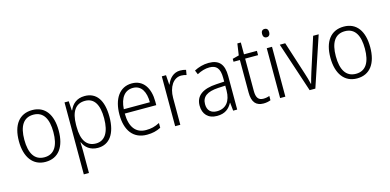

<svg xmlns="http://www.w3.org/2000/svg" viewBox="-84 -1237 4021 1979"><g transform="rotate(-15 1926.5 -247.0)"><path d="M477 -267C477 -436 405 -542 267 -542C129 -542 52 -441 52 -267C52 -96 130 10 264 10C404 10 477 -96 477 -267ZM110 -267C110 -411 160 -493 266 -493C375 -493 420 -404 420 -267C420 -124 372 -39 265 -39C158 -39 110 -125 110 -267Z M826 -542C739 -542 690 -493 665 -433H661L655 -532H610V236H665V4C665 -26 664 -62 662 -91H666C689 -36 739 10 823 10C944 10 1019 -87 1019 -269C1019 -450 949 -542 826 -542ZM817 -493C915 -493 962 -414 962 -269C962 -117 908 -39 815 -39C716 -39 665 -113 665 -257V-280C666 -416 715 -493 817 -493Z M1330 -542C1197 -542 1124 -429 1124 -263C1124 -97 1199 10 1346 10C1405 10 1449 -1 1495 -24V-75C1444 -49 1404 -39 1349 -39C1240 -39 1181 -116 1180 -260H1516V-300C1516 -437 1455 -542 1330 -542ZM1329 -494C1419 -494 1460 -415 1460 -306H1182C1190 -430 1244 -494 1329 -494Z M1845 -541C1773 -541 1727 -490 1703 -430H1700L1693 -532H1648V0H1703V-287C1703 -401 1757 -488 1842 -488C1862 -488 1881 -484 1898 -479L1907 -532C1888 -538 1867 -541 1845 -541Z M2149 -541C2093 -541 2039 -525 1994 -501L2012 -457C2057 -481 2101 -494 2145 -494C2219 -494 2255 -455 2255 -352V-313L2171 -308C2025 -300 1946 -245 1946 -139C1946 -49 1999 10 2094 10C2181 10 2225 -30 2256 -87H2258L2267 0H2310V-358C2310 -485 2259 -541 2149 -541ZM2177 -266 2255 -270V-217C2254 -105 2202 -37 2105 -37C2042 -37 2004 -72 2004 -139C2004 -219 2060 -259 2177 -266Z M2600 -38C2546 -38 2525 -73 2525 -141V-486H2663V-532H2525V-658H2488L2470 -535L2401 -517V-486H2469V-139C2469 -36 2510 10 2590 10C2620 10 2646 4 2666 -4V-50C2649 -43 2625 -38 2600 -38Z M2797 -730C2772 -730 2759 -713 2759 -686C2759 -658 2773 -641 2797 -641C2821 -641 2835 -658 2835 -686C2835 -713 2822 -730 2797 -730ZM2824 -532H2768V0H2824Z M3083 0H3144L3322 -532H3263L3149 -177C3136 -135 3123 -92 3115 -60H3112C3104 -96 3092 -140 3078 -181L2965 -532H2907Z M3801 -267C3801 -436 3729 -542 3591 -542C3453 -542 3376 -441 3376 -267C3376 -96 3454 10 3588 10C3728 10 3801 -96 3801 -267ZM3434 -267C3434 -411 3484 -493 3590 -493C3699 -493 3744 -404 3744 -267C3744 -124 3696 -39 3589 -39C3482 -39 3434 -125 3434 -267Z"/></g></svg>

Font: Noto Sans Khmer SemiCondensed Light
Style: Regular
Weight: 300
Width: 4
Designer: Danh Hong and the Monotype Design Team
Foundry: Monotype Imaging Inc.
Version: Version 2.004